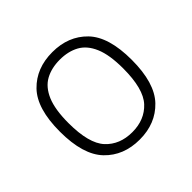

<svg xmlns="http://www.w3.org/2000/svg" viewBox="-120 -870 696 696"><g transform="rotate(-45 228.0 -522.0)"><path d="M228.5 -298Q146 -298 95 -351.2Q44 -404.5 44 -523Q44 -641.5 95 -694Q146 -746.5 228.5 -746.5Q310.5 -746.5 361.5 -694Q412.5 -641.5 412.5 -523Q412.5 -404.5 361.5 -351.2Q310.5 -298 228.5 -298ZM228.5 -336Q292 -336 330.2 -377.2Q368.5 -418.5 368.5 -523Q368.5 -592.5 351.2 -633Q334 -673.5 302.5 -690.8Q271 -708 228.5 -708Q185.5 -708 154 -690.8Q122.5 -673.5 105.2 -633Q88 -592.5 88 -523Q88 -418.5 126.2 -377.2Q164.5 -336 228.5 -336Z"/></g></svg>

Font: Encode Sans XLt
Style: Regular
Weight: 200
Designer: Multiple Designers
Foundry: Impallari Type
Version: Version 3.002; ttfautohint (v1.8.3) -l 8 -r 50 -G 200 -x 14 